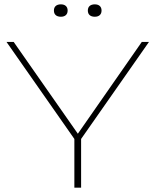

<svg xmlns="http://www.w3.org/2000/svg" viewBox="-20 -863 715 883"><path d="M10 -670 322 -224V0H353V-224L665 -670H632L338 -248L43 -670ZM228 -814C228 -797 239 -786 260 -786C280 -786 291 -797 291 -814V-815C291 -832 280 -843 260 -843C239 -843 228 -832 228 -815ZM384 -814C384 -797 395 -786 416 -786C436 -786 447 -797 447 -814V-815C447 -832 436 -843 416 -843C395 -843 384 -832 384 -815Z"/></svg>

Font: LT Wave Thin
Style: Regular
Weight: 100
Designer: Daniel Lyons
Version: Version 2.5 (Glyphs App)